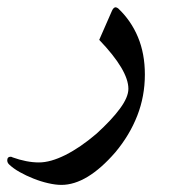

<svg xmlns="http://www.w3.org/2000/svg" viewBox="-102 -359 502 530"><path d="M297.9 -153.3Q297.9 -93.3 276.9 -39.6Q255.9 14.2 216.3 61.5Q177.7 106 140.4 128.7Q103 151.4 67.4 151.4Q51.3 151.4 31 146.7Q10.7 142.1 -9.5 134Q-29.8 126 -47.6 116Q-65.4 106 -77.1 94.7Q-82 89.8 -82 83.5Q-82 73.7 -72.8 73.7Q-69.8 73.7 -67.4 75.2H-67.9Q-28.3 89.4 5.4 89.4Q37.6 89.4 78.6 68.8Q119.6 48.3 164.1 10.3Q206.1 -27.8 229.2 -59.3Q252.4 -90.8 252.4 -113.8Q252.4 -165 171.9 -249L207 -329.1Q211.4 -338.9 217.3 -338.9Q218.3 -338.9 220.7 -337.9Q223.1 -336.9 224.1 -335.9Q259.8 -302.2 278.8 -256.6Q297.9 -210.9 297.9 -153.3Z"/></svg>

Font: XB Zar
Style: Regular
Weight: 400
Designer: Behnam
Foundry: Irmug
Version: Version 8.005 2009